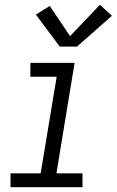

<svg xmlns="http://www.w3.org/2000/svg" viewBox="-20 -783 490 803"><path d="M24 0V-58H150L217 -462H107V-520H292L216 -58H325V0ZM230 -588 130 -722 188 -758 273 -632 398 -763 448 -717 302 -588Z"/></svg>

Font: Iosevka Etoile Light Oblique
Style: Regular
Weight: 300
Italic angle: -9°
Designer: Belleve Invis
Foundry: Belleve Invis
Version: Version 15.5.2; ttfautohint (v1.8.4)